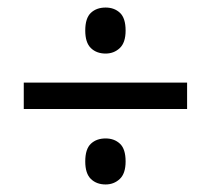

<svg xmlns="http://www.w3.org/2000/svg" viewBox="-20 -607 560 509"><path d="M43 -318V-388H476V-318ZM260 -118Q236 -118 221 -132.5Q206 -147 206 -179Q206 -212 221 -226Q236 -240 260 -240Q283 -240 298 -226Q313 -212 313 -179Q313 -147 297.5 -132.5Q282 -118 260 -118ZM260 -465Q236 -465 221 -479.5Q206 -494 206 -526Q206 -559 221 -573Q236 -587 260 -587Q283 -587 298 -573Q313 -559 313 -526Q313 -494 297.5 -479.5Q282 -465 260 -465Z"/></svg>

Font: Noto Sans Khmer SemiCondensed
Style: Regular
Weight: 400
Width: 4
Designer: Danh Hong and the Monotype Design Team
Foundry: Monotype Imaging Inc.
Version: Version 2.004